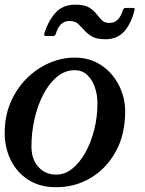

<svg xmlns="http://www.w3.org/2000/svg" viewBox="-22 -770 604 800"><path d="M-2.5 -215Q-2.5 -286.5 22.5 -344.2Q47.5 -402 89.8 -443.8Q132 -485.5 184 -507.8Q236 -530 289.5 -530Q353 -530 400.2 -498Q447.5 -466 473.5 -414.8Q499.5 -363.5 499.5 -305Q499.5 -210 460.8 -139.2Q422 -68.5 356.8 -29.2Q291.5 10 212.5 10Q142 10 94 -22Q46 -54 21.8 -105.2Q-2.5 -156.5 -2.5 -215ZM109 -160Q109 -106.5 137.8 -74.5Q166.5 -42.5 212.5 -42.5Q248.5 -42.5 279.5 -67.5Q310.5 -92.5 334 -134.8Q357.5 -177 370.8 -230.2Q384 -283.5 384 -340Q384 -376 373 -407.2Q362 -438.5 341 -458Q320 -477.5 289.5 -477.5Q248 -477.5 214.8 -449.5Q181.5 -421.5 157.8 -375.2Q134 -329 121.5 -272.8Q109 -216.5 109 -160ZM417.5 -606.5Q380 -606.5 360.5 -618.2Q341 -630 328 -645.5Q317 -657.5 304.2 -670Q291.5 -682.5 266.5 -682.5Q225.5 -682.5 210 -627Q207 -620 197.5 -620H171Q162.5 -620 162.2 -623.8Q162 -627.5 164 -635Q179 -682.5 209 -716.5Q239 -750.5 292 -750.5Q330 -750.5 349.2 -738.8Q368.5 -727 380 -711.5Q389.5 -699.5 401 -687Q412.5 -674.5 434.5 -674.5Q473.5 -674.5 489.5 -726Q491.5 -732 494 -734.5Q496.5 -737 503.5 -737H531Q537.5 -737 538.5 -734.5Q539.5 -732 538 -726Q524 -670.5 495 -638.5Q466 -606.5 417.5 -606.5Z"/></svg>

Font: Besley* Medium
Style: Italic
Weight: 500
Italic angle: -13°
Designer: Owen Earl
Foundry: indestructible type*
Version: Version 3.000; ttfautohint (v1.8.3)